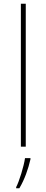

<svg xmlns="http://www.w3.org/2000/svg" viewBox="-20 -780 247 1021"><path d="M117 0V-760H91V0ZM142 67V61H113C107 104 82 185 66 215V221H83C111 174 130 119 142 67Z"/></svg>

Font: Noto Sans Gujarati UI Thin
Style: Regular
Weight: 100
Designer: Jelle Bosma - Monotype Design Team, Universal Thirst
Foundry: Monotype Imaging Inc.
Version: Version 2.106